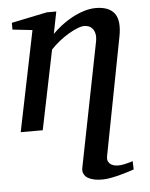

<svg xmlns="http://www.w3.org/2000/svg" viewBox="-52 -537 634 810"><g transform="rotate(-5 265.0 -132.5)"><path d="M483.9 198.2Q477.5 200.7 461.7 205.6Q445.8 210.4 426.3 215.8Q406.7 221.2 386.2 225.1Q365.7 229 350.1 229Q344.2 229 335 228.5Q325.7 228 315.9 226.1Q306.2 224.1 296.4 220.2Q286.6 216.3 279.8 210Q272.9 203.6 269.5 194.1Q266.1 184.6 269 170.9L373 -354Q376.5 -374 373.3 -387.2Q370.1 -400.4 363 -408.4Q356 -416.5 346.7 -419.7Q337.4 -422.9 329.1 -422.9Q316.9 -422.9 299.1 -415.8Q281.2 -408.7 261.5 -397Q241.7 -385.3 221.7 -369.4Q201.7 -353.5 185.1 -335.9L116.2 0H22.9L109.9 -424.8L25.9 -434.1V-462.9L176.8 -494.1H216.8L198.2 -400.9Q214.8 -417.5 236.3 -434.3Q257.8 -451.2 282.2 -464.4Q306.6 -477.5 332.8 -485.8Q358.9 -494.1 383.8 -494.1Q439 -494.1 462.4 -463.6Q485.8 -433.1 473.1 -366.2L377 132.8Q374.5 147.5 379.2 156Q383.8 164.6 391.4 168.9Q398.9 173.3 407.2 174.6Q415.5 175.8 419.9 175.8Q433.6 175.8 449.7 172.1Q465.8 168.5 482.9 163.1Z"/></g></svg>

Font: Charis SIL Phon
Style: Italic
Weight: 400
Italic angle: -11°
Foundry: SIL International
Version: Version 5.000